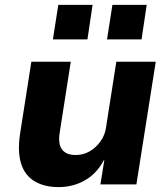

<svg xmlns="http://www.w3.org/2000/svg" viewBox="-20 -753 688 784"><path d="M219 11Q161 11 121 -13Q81 -37 66 -85.5Q51 -134 62 -207L108 -501H269L224 -213Q219 -184 224 -163Q229 -142 245.5 -131Q262 -120 289 -120Q320 -120 346 -135Q372 -150 390.5 -176Q409 -202 413 -233L455 -501H616L537 0H390L406 -99H404Q375 -44 326.5 -16.5Q278 11 219 11ZM417 -592 439 -733H579L558 -592ZM196 -592 218 -733H358L337 -592Z"/></svg>

Font: Nunito Sans 8pt ExtraBold
Style: Italic
Weight: 800
Italic angle: -9°
Version: Version 3.101;gftools[0.9.27]